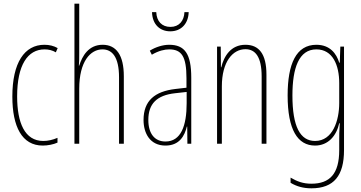

<svg xmlns="http://www.w3.org/2000/svg" viewBox="-20 -780 1957 1042"><path d="M212 10C239 10 270 4 292 -6V-32C267 -21 240 -15 215 -15C114 -15 73 -114 73 -257C73 -427 130 -512 222 -512C244 -512 265 -507 283 -496L293 -519C272 -531 248 -537 221 -537C113 -537 47 -440 47 -256C47 -93 99 10 212 10Z M410 -492V-760H384V0H410V-298C410 -447 471 -512 536 -512C588 -512 626 -472 626 -360V0H652V-366C652 -481 611 -537 537 -537C460 -537 426 -475 410 -424H408C410 -446 410 -461 410 -492Z M1004 -714H981C979 -667 952 -634 905 -634C858 -634 830 -665 828 -714H805C807 -645 850 -610 904 -610C963 -610 1002 -651 1004 -714ZM898 -537C864 -537 825 -525 793 -505L804 -483C841 -505 874 -512 898 -512C965 -512 992 -475 992 -355V-304L931 -297C821 -284 759 -234 759 -129C759 -57 794 10 878 10C954 10 982 -43 994 -93H996L997 0H1018V-358C1018 -489 982 -537 898 -537ZM930 -274 993 -281V-220C993 -97 962 -12 878 -12C820 -12 785 -54 785 -129C785 -217 831 -263 930 -274Z M1312 -537C1232 -537 1195 -474 1181 -415H1179L1178 -527H1158V0H1184V-311C1184 -445 1243 -513 1312 -513C1366 -513 1400 -471 1400 -365V0H1426V-375C1426 -488 1385 -537 1312 -537Z M1697 -537C1587 -537 1541 -433 1541 -262C1541 -76 1595 10 1690 10C1761 10 1806 -43 1821 -111H1824C1821 -70 1821 -43 1821 -12V35C1821 163 1770 217 1670 217C1625 217 1593 205 1557 184V212C1590 232 1627 242 1670 242C1792 242 1847 173 1847 35V-527H1827L1824 -440H1821C1806 -489 1771 -537 1697 -537ZM1697 -512C1786 -512 1821 -426 1821 -329V-221C1821 -126 1786 -15 1690 -15C1609 -15 1567 -93 1567 -262C1567 -411 1602 -512 1697 -512Z"/></svg>

Font: Noto Sans Tamil ExtraCondensed Thin
Style: Regular
Weight: 100
Width: 2
Designer: Jelle Bosma - Monotype Design Team
Foundry: Monotype Imaging Inc.
Version: Version 2.004